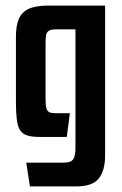

<svg xmlns="http://www.w3.org/2000/svg" viewBox="-20 -490 436 687"><path d="M87 177 74 92H208Q233 92 241.5 80.5Q250 69 250 39V-385H180Q163 -385 155 -380Q147 -375 145 -364.5Q143 -354 143 -336V-137Q143 -114 146 -103Q149 -92 156.5 -88.5Q164 -85 178 -85H230L219 0H120Q80 0 63 -12.5Q46 -25 41.5 -53.5Q37 -82 37 -130V-358Q37 -397 47 -421.5Q57 -446 82 -458Q107 -470 152 -470H356V67Q356 120 333.5 148.5Q311 177 253 177Z"/></svg>

Font: Smooch Sans Thin
Style: Bold
Weight: 700
Version: Version 1.010